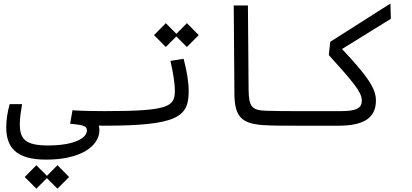

<svg xmlns="http://www.w3.org/2000/svg" viewBox="-20 -725 2384 1111"><path d="M247.6 198.7C443.4 198.7 555.2 122.6 555.2 27.8C555.2 18.6 553.7 9.8 551.3 1.5C560.5 2 570.3 2.4 580.1 2.4C616.7 2.4 634.3 -13.7 634.3 -43C634.3 -68.4 621.1 -82 585.9 -82C535.6 -82 459 -83 399.4 -86.9L385.7 -8.8C464.8 -2 482.9 5.4 482.9 29.8C482.9 74.2 409.7 116.7 257.8 116.7C127.4 116.7 94.7 80.1 94.7 -5.9C94.7 -44.4 100.6 -78.1 107.9 -122.6H36.1C23.4 -78.6 16.1 -30.3 16.1 11.2C16.1 127.4 71.8 198.7 247.6 198.7ZM312.5 366.7 379.9 299.3 312.5 231 251.5 292.5 190.4 231 123 299.3 190.4 366.7 251.5 305.7Z M580.1 2.4C1011.7 2.4 1071.8 -49.8 1071.8 -197.8C1071.8 -250.5 1061 -315.4 1042.5 -384.8L966.3 -372.6C980.5 -309.1 991.7 -248.5 991.7 -200.2C991.7 -107.9 957.5 -82 585.9 -82C575.2 -82 565.4 -70.8 565.4 -43C565.4 -13.2 568.8 2.4 580.1 2.4ZM1061.5 -453.1 1129.9 -522 1061.5 -590.8 1000.5 -529.3 939.5 -590.8 871.1 -522 939.5 -453.1 1000.5 -514.2Z M1752 2.4C1770.5 2.4 1781.2 -10.7 1781.2 -43.9C1781.2 -68.8 1773.4 -82 1757.8 -82C1742.7 -82 1728 -82 1714.4 -82C1635.7 -82 1578.1 -82 1522.5 -84C1436 -86.9 1419.4 -106.4 1418.5 -209L1414.6 -693.4H1332.5L1336.4 -182.1C1337.4 -48.8 1378.4 -9.8 1503.9 -1C1565.4 2.9 1631.3 2.4 1708 2.4C1722.2 2.4 1736.8 2.4 1752 2.4Z M1752 2.4H1938C2082.5 2.4 2155.3 -40.5 2155.3 -143.6C2155.3 -214.4 2105.5 -285.6 1959 -441.4L2241.7 -616.2L2239.3 -704.6L1890.6 -482.9L1882.8 -406.2C2015.6 -258.8 2073.7 -193.8 2073.7 -144C2073.7 -100.6 2045.9 -82 1951.7 -82H1757.8Z"/></svg>

Font: Cascadia Code SemiLight
Style: Regular
Weight: 350
Monospace: yes
Designer: Aaron Bell
Foundry: Saja Typeworks
Version: Version 2404.023